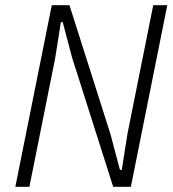

<svg xmlns="http://www.w3.org/2000/svg" viewBox="-20 -718 664 738"><path d="M257 -497 221 -633H214L192 -494L93 0H39L179 -698H247L405 -201L441 -65H448L470 -204L569 -698H623L483 0H415Z"/></svg>

Font: IBM Plex Sans Cond Light
Style: Italic
Weight: 300
Width: 3
Italic angle: -11°
Designer: Mike Abbink, Paul van der Laan, Pieter van Rosmalen
Foundry: Bold Monday
Version: Version 1.3